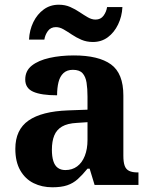

<svg xmlns="http://www.w3.org/2000/svg" viewBox="-20 -784 639 814"><path d="M202 10Q158 10 122.5 -7.5Q87 -25 66 -61.5Q45 -98 45 -153Q45 -234 101 -273Q157 -312 269 -316L351 -319V-374Q351 -408 347 -433.5Q343 -459 330 -473.5Q317 -488 289 -488Q264 -488 249 -474Q234 -460 228 -435.5Q222 -411 222 -380Q155 -380 121 -395Q87 -410 87 -447Q87 -484 115 -506Q143 -528 190 -538.5Q237 -549 293 -549Q398 -549 450.5 -511Q503 -473 503 -379V-124Q503 -97 508.5 -81.5Q514 -66 527.5 -59.5Q541 -53 563 -53H567V0H381L360 -69H351Q329 -42 309.5 -24.5Q290 -7 265 1.5Q240 10 202 10ZM257 -63Q286 -63 307 -78.5Q328 -94 339.5 -123Q351 -152 351 -191V-266L306 -263Q266 -261 243 -247.5Q220 -234 210 -209.5Q200 -185 200 -149Q200 -121 206 -101.5Q212 -82 225 -72.5Q238 -63 257 -63ZM374 -606Q347 -606 325 -615.5Q303 -625 284.5 -637.5Q266 -650 249.5 -659.5Q233 -669 217 -669Q195 -669 183 -652.5Q171 -636 168 -616H103Q105 -657 121.5 -690.5Q138 -724 165.5 -744Q193 -764 229 -764Q256 -764 277.5 -754.5Q299 -745 317.5 -732.5Q336 -720 352.5 -710.5Q369 -701 385 -701Q407 -701 419 -717.5Q431 -734 434 -754H499Q497 -714 480.5 -680Q464 -646 437 -626Q410 -606 374 -606Z"/></svg>

Font: Noto Serif Gujarati
Style: Bold
Weight: 700
Version: Version 2.102